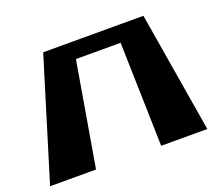

<svg xmlns="http://www.w3.org/2000/svg" viewBox="-100 -721 993 864"><g transform="rotate(-20 396.0 -288.5)"><path d="M308 -498H522L535 0H756L660 -577H520H321H180L3 0H223Z"/></g></svg>

Font: Hussar Milosc
Style: Bold
Weight: 700
Foundry: Cannot Into Space Fonts
Version: Version 1.02